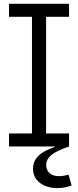

<svg xmlns="http://www.w3.org/2000/svg" viewBox="-20 -772 412 1012"><path d="M27.5 -683.5V-752H344V-683.5H223V-68.5H344V0H27.5V-68.5H148.5V-683.5ZM341.5 148.5 357.5 206.5Q345 210 325.2 214.8Q305.5 219.5 282 219.5Q246.5 219.5 217.5 207.5Q188.5 195.5 171.2 172.8Q154 150 154 117.5Q154 78 182 50Q210 22 268.5 2.5V-26L344 0Q278 22.5 250.8 45Q223.5 67.5 223.5 98Q223.5 124 241 140.2Q258.5 156.5 291.5 156.5Q305 156.5 318 154Q331 151.5 341.5 148.5Z"/></svg>

Font: Hepta Slab
Style: Regular
Weight: 400
Designer: Michael LaGattuta
Foundry: Michael LaGattuta
Version: Version 1.100